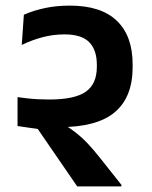

<svg xmlns="http://www.w3.org/2000/svg" viewBox="-20 -664 540 684"><path d="M42.5 -215 114.5 -204.5 255 0H412.5V-5.5L335.5 -102.5Q313 -131 292.2 -153Q271.5 -175 246.5 -194.2Q221.5 -213.5 185.5 -233L180.5 -277L42.5 -318ZM42.5 -318 135 -213.5Q151 -212 163.8 -211.5Q176.5 -211 192 -211Q326 -211 389.2 -264.5Q452.5 -318 452.5 -424.5V-435Q452.5 -536 396.2 -590Q340 -644 229 -644Q180.5 -644 139.8 -635.2Q99 -626.5 65 -611.5L57.5 -504Q96.5 -522.5 133.8 -532Q171 -541.5 209.5 -541.5Q271 -541.5 298 -513.5Q325 -485.5 325 -433.5V-426Q325 -364.5 285.2 -337Q245.5 -309.5 155.5 -309.5Q134 -309.5 115 -310.5Q96 -311.5 78.2 -313.5Q60.5 -315.5 42.5 -318Z"/></svg>

Font: Anek Devanagari Medium SemiBold
Style: Regular
Weight: 600
Version: Version 1.003